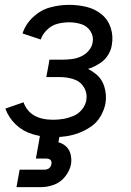

<svg xmlns="http://www.w3.org/2000/svg" viewBox="-20 -558 540 792"><path d="M48 214 61 142H161Q188 142 192 119Q196 96 169 96H128L141 24L145 0H226L221 29Q240 34 253.5 47Q267 60 271.5 79.5Q276 99 273 119Q268 146 249 170Q230 194 203 204Q176 214 148 214ZM199 8Q157 8 116 -4Q75 -16 45.5 -44Q16 -72 2 -110L77 -136Q103 -64 199 -64Q220 -64 241 -67.5Q262 -71 282.5 -79.5Q303 -88 317.5 -105.5Q332 -123 336 -144Q341 -173 326.5 -197.5Q312 -222 284.5 -231Q257 -240 228 -240H171L181 -294L184 -312H241Q259 -312 277.5 -314.5Q296 -317 314 -325Q332 -333 345.5 -348.5Q359 -364 362 -382Q367 -408 353 -429.5Q339 -451 315 -458.5Q291 -466 265 -466Q241 -466 217.5 -460Q194 -454 175 -436Q156 -418 148 -395L73 -420Q85 -458 116.5 -487.5Q148 -517 187 -527.5Q226 -538 265 -538Q302 -538 337 -529.5Q372 -521 399 -499Q426 -477 437 -442.5Q448 -408 441 -371Q438 -351 426 -331.5Q414 -312 395 -299Q376 -286 356 -278Q350 -276 343 -274Q358 -266 371 -256Q399 -236 410 -201.5Q421 -167 415 -131Q410 -105 395.5 -79.5Q381 -54 357 -37Q333 -20 306.5 -10Q280 0 253 4Q226 8 199 8Z"/></svg>

Font: Iosevka SS08
Style: Italic
Weight: 400
Italic angle: -10°
Monospace: yes
Designer: Belleve Invis
Foundry: Belleve Invis
Version: 2.1.0; ttfautohint (v1.8.2)